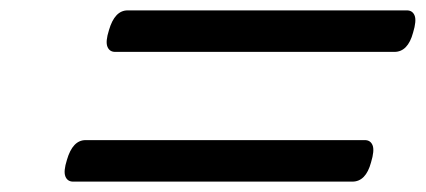

<svg xmlns="http://www.w3.org/2000/svg" viewBox="-20 -623 820 370"><path d="M202 -523Q191 -523 187 -533Q183 -543 190 -565Q201 -603 226 -603H764Q775 -603 779 -593Q783 -583 776 -560Q766 -523 740 -523ZM121 -273Q110 -273 106 -283Q102 -293 109 -315Q120 -353 145 -353H683Q694 -353 698 -343Q702 -333 695 -310Q685 -273 659 -273Z"/></svg>

Font: Playwrite AU VIC
Style: Regular
Weight: 400
Designer: Veronika Burian, José Scaglione
Foundry: TypeTogether
Version: Version 1.002